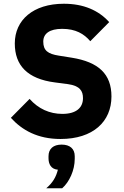

<svg xmlns="http://www.w3.org/2000/svg" viewBox="-20 -730 664 1025"><path d="M309 42C265 42 239 64 239 104V115C239 144 251 173 289 176C279 216 261 246 227 275H312C350 242 379 179 379 118V104C379 64 353 42 309 42ZM303 12C477 12 575 -81 575 -215C575 -335 506 -399 363 -422L294 -433C236 -442 211 -460 211 -508C211 -550 244 -576 312 -576C384 -576 429 -549 462 -510L563 -612C506 -675 426 -710 321 -710C157 -710 59 -623 59 -498C59 -381 126 -309 273 -290L342 -281C407 -272 423 -244 423 -206C423 -155 387 -122 313 -122C245 -122 185 -149 138 -202L38 -101C98 -35 181 12 303 12Z"/></svg>

Font: LVC Sans
Style: Bold
Weight: 700
Designer: Mike Abbink, Paul van der Laan, Pieter van Rosmalen
Foundry: Bold Monday
Version: Version 3.0